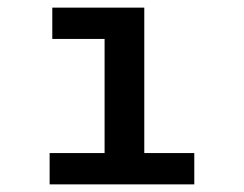

<svg xmlns="http://www.w3.org/2000/svg" viewBox="-20 -483 640 503"><path d="M110 0V-82H254V-381H117V-463H358V-82H489V0Z"/></svg>

Font: Inconsolata Expanded SemiBold
Style: Regular
Weight: 600
Width: 7
Monospace: yes
Designer: Raph Levien, Cyreal, Brenton Simpson
Foundry: Raph Levien, Cyreal, Google
Version: Version 3.001; ttfautohint (v1.8.2.53-6de2)